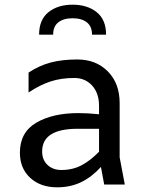

<svg xmlns="http://www.w3.org/2000/svg" viewBox="-20 -788 620 820"><path d="M425 0 411 -75Q372 -32 326.5 -10Q281 12 224 12Q153 12 109 -28.5Q65 -69 65 -136Q65 -223 135 -264Q205 -305 315 -305Q355 -305 403 -300V-336Q403 -390 373.5 -422.5Q344 -455 297 -455Q241 -455 195.5 -440Q150 -425 102 -393V-478Q149 -509 198 -521.5Q247 -534 310 -534Q390 -534 440.5 -483Q491 -432 491 -348V-116L513 0ZM403 -140V-238H311Q160 -238 160 -141Q160 -105 183 -83.5Q206 -62 242 -62Q290 -62 328 -82Q366 -102 403 -140ZM290 -768Q353 -768 393 -736Q433 -704 433 -640H373Q373 -675 351 -692.5Q329 -710 290 -710Q251 -710 229 -692.5Q207 -675 207 -640H147Q147 -704 187 -736Q227 -768 290 -768Z"/></svg>

Font: AmikoRegular
Style: Regular
Weight: 400
Designer: Pablo Impallari, Rodrigo Fuenzalida, Andres Torresi
Foundry: Impallari Type
Version: Version 1.000; ttfautohint (v1.3)